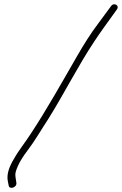

<svg xmlns="http://www.w3.org/2000/svg" viewBox="-20 -769 574 904"><path d="M17 85 21 105C24 125 61 114 57 91L54 71C52 60 51 49 55 37C66 1 88 -32 110 -61C145 -107 172 -155 208 -210C282 -328 348 -460 424 -574C453 -618 484 -660 512 -699L530 -724C545 -744 515 -760 502 -739C483 -712 462 -686 443 -659C408 -613 374 -559 343 -505C275 -387 200 -253 126 -141C98 -97 69 -63 45 -20C24 15 10 51 17 85Z"/></svg>

Font: Stray Cat
Style: Obl
Weight: 400
Version: Version 1.0